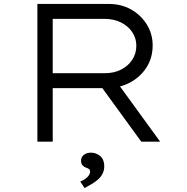

<svg xmlns="http://www.w3.org/2000/svg" viewBox="-20 -720 953 976"><path d="M170 0V-700H533Q596 -700 646 -672Q696 -644 726 -596Q756 -548 756 -489Q756 -426 724.5 -377Q693 -328 640 -300Q587 -272 520 -272H248V0ZM698 0 474 -308 552 -333 794 0ZM248 -348H514Q560 -348 596 -366.5Q632 -385 652.5 -416.5Q673 -448 673 -488Q673 -526 652 -557Q631 -588 594.5 -606Q558 -624 513 -624H248ZM410 236 388 203Q403 197 414 189Q425 181 431.5 171.5Q438 162 438 153Q438 143 432 139Q426 135 417 132Q408 129 400 121Q392 113 392 97Q392 78 406.5 67Q421 56 442 56Q469 56 489.5 73.5Q510 91 510 125Q510 146 501 163.5Q492 181 476.5 194Q461 207 443.5 217Q426 227 410 236Z"/></svg>

Font: Lexend Tera Light
Style: Regular
Weight: 300
Designer: Bonnie Shaver-Troup, Thomas Jockin
Foundry: Lexend
Version: Version 1.007